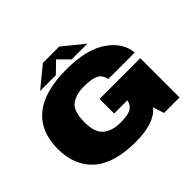

<svg xmlns="http://www.w3.org/2000/svg" viewBox="-183 -1066 1311 1311"><g transform="rotate(-45 472.0 -411.0)"><path d="M443.5 4Q628.5 3 692.5 -80.5L718.5 0H868.5V-379H475V-238H603.5L602.5 -236Q593.5 -196.5 563 -179.8Q532.5 -163 460.5 -163Q383.5 -163 336.5 -201.2Q289.5 -239.5 289.5 -336.5Q289.5 -447 336.5 -481Q383.5 -515 459 -515Q532 -515 568 -498Q604 -481 613 -433H868.5Q861 -536.5 756.5 -609.2Q652 -682 458.5 -682Q243 -682 137.2 -593.8Q31.5 -505.5 31.5 -340Q31.5 -176.5 133.5 -86.2Q235.5 4 443.5 4ZM226.5 -704.5H378.5L456 -780L531.5 -704.5H683.5L533 -826.5H375.5Z"/></g></svg>

Font: Anybody Expanded Black
Style: Regular
Weight: 900
Width: 7
Designer: Tyler Finck
Foundry: Etcetera Type Company
Version: Version 1.113;gftools[0.9.25]